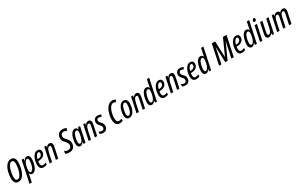

<svg xmlns="http://www.w3.org/2000/svg" viewBox="400 -3242 9283 5956"><g transform="rotate(-30 5041.5 -263.5)"><path d="M195.3 9.8Q141.1 9.8 105.7 -13.2Q70.3 -36.1 52.7 -83.5Q35.2 -130.9 35.2 -203.1Q35.2 -256.8 43.2 -315.9Q51.3 -375 67.6 -433.6Q84 -492.2 108.6 -544.4Q133.3 -596.7 166 -637.2Q198.7 -677.7 240 -701.2Q281.2 -724.6 330.6 -724.6Q411.1 -724.6 449.7 -673.6Q488.3 -622.6 488.3 -518.6Q488.3 -471.7 481 -414.8Q473.6 -357.9 458.7 -298.6Q443.8 -239.3 420.4 -184.3Q397 -129.4 364.5 -85.4Q332 -41.5 290 -15.9Q248 9.8 195.3 9.8ZM201.7 -68.8Q234.9 -68.8 262.5 -91.1Q290 -113.3 312 -151.1Q334 -189 350.3 -236.3Q366.7 -283.7 377.4 -334.5Q388.2 -385.3 393.8 -433.1Q399.4 -481 399.4 -520Q399.4 -585 380.4 -615.7Q361.3 -646.5 322.8 -646.5Q287.6 -646.5 259.3 -623Q231 -599.6 209 -560.3Q187 -521 171.1 -472.9Q155.3 -424.8 145.3 -374.8Q135.3 -324.7 130.4 -279.5Q125.5 -234.4 125.5 -202.1Q125.5 -154.8 134 -125.2Q142.6 -95.7 159.7 -82.3Q176.8 -68.8 201.7 -68.8Z M452.6 233.4 614.7 -537.6H684.1L674.8 -460H677.7Q695.8 -489.3 714.8 -508.8Q733.9 -528.3 754.9 -537.8Q775.9 -547.4 799.8 -547.4Q833.5 -547.4 856.4 -530.8Q879.4 -514.2 891.6 -480.5Q903.8 -446.8 903.8 -396Q903.8 -350.1 895.3 -295.4Q886.7 -240.7 869.6 -187Q852.5 -133.3 826.7 -88.6Q800.8 -43.9 766.1 -17.1Q731.4 9.8 688 9.8Q665 9.8 647 0.5Q628.9 -8.8 616.5 -25.6Q604 -42.5 598.1 -64.9H595.2Q591.8 -39.1 587.4 -13.9Q583 11.2 578.1 31.7L535.2 233.4ZM677.2 -64Q703.1 -64 725.3 -85.9Q747.6 -107.9 764.6 -144Q781.7 -180.2 793.7 -223.4Q805.7 -266.6 811.8 -310.1Q817.9 -353.5 817.9 -389.2Q817.9 -433.6 805.9 -454.8Q793.9 -476.1 769.5 -476.1Q745.6 -476.1 725.6 -458.5Q705.6 -440.9 689.5 -411.9Q673.3 -382.8 661.1 -346.9Q648.9 -311 640.6 -273.4Q632.3 -235.8 628.2 -201.7Q624 -167.5 624 -142.6Q624 -104 637.5 -84Q650.9 -64 677.2 -64Z M1091.3 9.8Q1046.4 9.8 1014.4 -9.5Q982.4 -28.8 965.1 -65.7Q947.8 -102.5 947.8 -155.8Q947.8 -234.4 965.1 -304.9Q982.4 -375.5 1013.9 -430.2Q1045.4 -484.9 1088.6 -516.1Q1131.8 -547.4 1184.1 -547.4Q1235.4 -547.4 1265.9 -518.3Q1296.4 -489.3 1296.4 -434.1Q1296.4 -389.6 1279.5 -353.8Q1262.7 -317.9 1230.2 -292.5Q1197.8 -267.1 1151.4 -253.4Q1105 -239.7 1045.9 -239.7H1038.6Q1035.2 -221.7 1033.2 -202.9Q1031.2 -184.1 1031.2 -165.5Q1031.2 -110.4 1051.3 -85.2Q1071.3 -60.1 1111.3 -60.1Q1139.2 -60.1 1162.8 -67.4Q1186.5 -74.7 1216.3 -91.8V-22.9Q1188.5 -5.4 1157.5 2.2Q1126.5 9.8 1091.3 9.8ZM1050.8 -303.2H1053.7Q1112.8 -303.2 1148.7 -319.3Q1184.6 -335.4 1201.2 -364Q1217.8 -392.6 1217.8 -428.7Q1217.8 -451.7 1206.8 -464.8Q1195.8 -478 1172.9 -478Q1147.5 -478 1124 -455.8Q1100.6 -433.6 1081.8 -394.3Q1063 -355 1050.8 -303.2Z M1310.5 0 1424.3 -537.6H1492.2L1483.4 -466.3H1485.8Q1500.5 -492.2 1518.8 -510.5Q1537.1 -528.8 1558.6 -538.1Q1580.1 -547.4 1604.5 -547.4Q1631.8 -547.4 1653.8 -536.9Q1675.8 -526.4 1689 -503.7Q1702.1 -481 1702.1 -444.3Q1702.1 -423.8 1698 -397.2Q1693.8 -370.6 1688.5 -344.2L1615.2 0H1531.7L1601.6 -330.1Q1606.4 -354.5 1610.8 -379.9Q1615.2 -405.3 1615.2 -424.8Q1615.2 -446.8 1604.7 -458.7Q1594.2 -470.7 1572.8 -470.7Q1544.4 -470.7 1522.5 -449.2Q1500.5 -427.7 1484.4 -387Q1468.3 -346.2 1455.6 -288.1L1394.5 0Z M2016.6 9.8Q1972.2 9.8 1936.8 1.2Q1901.4 -7.3 1876.5 -23.9L1889.6 -114.7Q1915.5 -97.2 1949.5 -84.7Q1983.4 -72.3 2018.6 -72.3Q2043.9 -72.3 2065.7 -80.6Q2087.4 -88.9 2102.8 -104.5Q2118.2 -120.1 2127 -143.6Q2135.7 -167 2135.7 -197.8Q2135.7 -223.6 2129.6 -243.7Q2123.5 -263.7 2107.7 -285.6Q2091.8 -307.6 2062.5 -337.4Q2035.2 -364.7 2015.9 -390.9Q1996.6 -417 1986.3 -447.5Q1976.1 -478 1976.1 -517.6Q1976.1 -564.5 1990.2 -602.5Q2004.4 -640.6 2031.2 -667.7Q2058.1 -694.8 2096.4 -709.5Q2134.8 -724.1 2182.6 -724.1Q2218.8 -724.1 2256.3 -713.4Q2293.9 -702.6 2318.4 -685.1L2277.3 -606Q2253.4 -622.6 2228 -632.6Q2202.6 -642.6 2176.3 -642.6Q2153.3 -642.6 2133.5 -635Q2113.8 -627.4 2098.9 -612.5Q2084 -597.7 2075.4 -576.2Q2066.9 -554.7 2066.9 -527.3Q2066.9 -500 2075.7 -478.5Q2084.5 -457 2102.8 -435.1Q2121.1 -413.1 2149.4 -384.8Q2175.8 -358.9 2192.9 -332.5Q2210 -306.2 2218.5 -275.4Q2227.1 -244.6 2227.1 -206.1Q2227.1 -159.2 2213.4 -119.9Q2199.7 -80.6 2173.1 -51.5Q2146.5 -22.5 2107.2 -6.3Q2067.9 9.8 2016.6 9.8Z M2408.7 9.8Q2375.5 9.8 2351.8 -7.8Q2328.1 -25.4 2315.7 -59.3Q2303.2 -93.3 2303.2 -141.6Q2303.2 -186 2311.5 -240.2Q2319.8 -294.4 2336.4 -348.4Q2353 -402.3 2378.9 -447.5Q2404.8 -492.7 2439.9 -520Q2475.1 -547.4 2519.5 -547.4Q2542 -547.4 2559.8 -538.6Q2577.6 -529.8 2590.3 -512.2Q2603 -494.6 2609.4 -468.8H2612.3L2634.8 -537.6H2706.5L2592.3 0H2524.9L2530.8 -76.2H2528.3Q2510.7 -49.3 2492.4 -30Q2474.1 -10.7 2453.9 -0.5Q2433.6 9.8 2408.7 9.8ZM2438.5 -63Q2471.2 -63 2494.4 -89.8Q2517.6 -116.7 2533.7 -158Q2549.8 -199.2 2560.5 -242.2Q2572.8 -290 2578.6 -327.1Q2584.5 -364.3 2584.5 -396Q2584.5 -433.1 2570.3 -453.1Q2556.2 -473.1 2530.3 -473.1Q2504.4 -473.1 2482.4 -451.2Q2460.4 -429.2 2443.4 -393.1Q2426.3 -356.9 2414.3 -313.7Q2402.3 -270.5 2396.2 -227.5Q2390.1 -184.6 2390.1 -149.4Q2390.1 -105.5 2402.3 -84.2Q2414.6 -63 2438.5 -63Z M2706.1 0 2819.8 -537.6H2887.7L2878.9 -466.3H2881.3Q2896 -492.2 2914.3 -510.5Q2932.6 -528.8 2954.1 -538.1Q2975.6 -547.4 3000 -547.4Q3027.3 -547.4 3049.3 -536.9Q3071.3 -526.4 3084.5 -503.7Q3097.7 -481 3097.7 -444.3Q3097.7 -423.8 3093.5 -397.2Q3089.4 -370.6 3084 -344.2L3010.7 0H2927.2L2997.1 -330.1Q3002 -354.5 3006.3 -379.9Q3010.7 -405.3 3010.7 -424.8Q3010.7 -446.8 3000.2 -458.7Q2989.7 -470.7 2968.3 -470.7Q2939.9 -470.7 2918 -449.2Q2896 -427.7 2879.9 -387Q2863.8 -346.2 2851.1 -288.1L2790 0Z M3228.5 9.8Q3191.4 9.8 3161.9 2.4Q3132.3 -4.9 3114.3 -15.6V-100.1Q3133.8 -85.4 3163.3 -75Q3192.9 -64.5 3219.2 -64.5Q3245.6 -64.5 3264.2 -74.2Q3282.7 -84 3292.7 -102.8Q3302.7 -121.6 3302.7 -148.4Q3302.7 -167 3298.1 -182.1Q3293.5 -197.3 3281.2 -214.1Q3269 -231 3246.6 -253.9Q3224.1 -275.9 3209.2 -297.4Q3194.3 -318.8 3187 -342Q3179.7 -365.2 3179.7 -393.1Q3179.7 -436.5 3198 -471.4Q3216.3 -506.3 3250.7 -526.9Q3285.2 -547.4 3334 -547.4Q3373 -547.4 3405.3 -537.4Q3437.5 -527.3 3460 -511.2L3423.3 -445.3Q3404.8 -460.4 3381.8 -468.5Q3358.9 -476.6 3336.4 -476.6Q3303.7 -476.6 3284.7 -457Q3265.6 -437.5 3265.6 -404.8Q3265.6 -387.7 3269.8 -373.3Q3273.9 -358.9 3284.9 -343.8Q3295.9 -328.6 3315.9 -308.1Q3341.8 -282.2 3358.2 -260.7Q3374.5 -239.3 3382.6 -215.1Q3390.6 -190.9 3390.6 -156.7Q3390.6 -107.4 3371.6 -69.8Q3352.5 -32.2 3316.4 -11.2Q3280.3 9.8 3228.5 9.8Z M3814.5 9.8Q3761.2 9.8 3725.1 -16.4Q3689 -42.5 3670.9 -93.8Q3652.8 -145 3652.8 -220.7Q3652.8 -280.8 3665 -349.6Q3677.2 -418.5 3702.1 -484.9Q3727.1 -551.3 3763.9 -605.7Q3800.8 -660.2 3850.6 -692.6Q3900.4 -725.1 3962.4 -725.1Q3997.6 -725.1 4028.1 -716.1Q4058.6 -707 4082.5 -688L4038.1 -617.7Q4021.5 -632.3 4002.4 -639.4Q3983.4 -646.5 3961.9 -646.5Q3917 -646.5 3881.8 -616.2Q3846.7 -585.9 3820.6 -537.1Q3794.4 -488.3 3777.3 -431.6Q3760.3 -375 3752 -320.8Q3743.7 -266.6 3743.7 -226.6Q3743.7 -143.6 3765.6 -106Q3787.6 -68.4 3835 -68.4Q3857.9 -68.4 3882.1 -75Q3906.2 -81.5 3932.6 -93.3V-14.2Q3904.3 -2 3873.8 3.9Q3843.3 9.8 3814.5 9.8Z M4166 9.8Q4124 9.8 4094.7 -9Q4065.4 -27.8 4049.8 -64.7Q4034.2 -101.6 4034.2 -154.8Q4034.2 -195.3 4042 -247.1Q4049.8 -298.8 4066.7 -351.3Q4083.5 -403.8 4110.8 -448.5Q4138.2 -493.2 4177 -520.3Q4215.8 -547.4 4267.6 -547.4Q4308.6 -547.4 4337.9 -528.1Q4367.2 -508.8 4382.6 -471.7Q4397.9 -434.6 4397.9 -380.9Q4397.9 -332.5 4389.2 -278.6Q4380.4 -224.6 4362.5 -173.3Q4344.7 -122.1 4316.9 -80.8Q4289.1 -39.6 4251.5 -14.9Q4213.9 9.8 4166 9.8ZM4174.8 -63Q4201.2 -63 4222.9 -84.2Q4244.6 -105.5 4261.5 -140.9Q4278.3 -176.3 4289.6 -218.8Q4300.8 -261.2 4306.6 -304.2Q4312.5 -347.2 4312.5 -382.8Q4312.5 -412.1 4306.4 -432.9Q4300.3 -453.6 4288.1 -464.4Q4275.9 -475.1 4256.8 -475.1Q4228.5 -475.1 4206.1 -452.1Q4183.6 -429.2 4167.2 -391.8Q4150.9 -354.5 4140.1 -311Q4129.4 -267.6 4124 -226.1Q4118.7 -184.6 4118.7 -153.8Q4118.7 -109.9 4132.8 -86.4Q4147 -63 4174.8 -63Z M4420.9 0 4534.7 -537.6H4602.5L4593.8 -466.3H4596.2Q4610.8 -492.2 4629.2 -510.5Q4647.5 -528.8 4668.9 -538.1Q4690.4 -547.4 4714.8 -547.4Q4742.2 -547.4 4764.2 -536.9Q4786.1 -526.4 4799.3 -503.7Q4812.5 -481 4812.5 -444.3Q4812.5 -423.8 4808.3 -397.2Q4804.2 -370.6 4798.8 -344.2L4725.6 0H4642.1L4711.9 -330.1Q4716.8 -354.5 4721.2 -379.9Q4725.6 -405.3 4725.6 -424.8Q4725.6 -446.8 4715.1 -458.7Q4704.6 -470.7 4683.1 -470.7Q4654.8 -470.7 4632.8 -449.2Q4610.8 -427.7 4594.7 -387Q4578.6 -346.2 4565.9 -288.1L4504.9 0Z M4966.8 9.8Q4933.6 9.8 4910.4 -7.8Q4887.2 -25.4 4874.8 -59.3Q4862.3 -93.3 4862.3 -141.6Q4862.3 -185.5 4870.6 -239.3Q4878.9 -293 4895.5 -347.4Q4912.1 -401.9 4937.5 -447Q4962.9 -492.2 4997.3 -519.8Q5031.7 -547.4 5074.7 -547.4Q5098.1 -547.4 5116.9 -539.1Q5135.7 -530.8 5149.2 -514.4Q5162.6 -498 5168.5 -474.6H5171.4Q5174.3 -492.2 5177.5 -509Q5180.7 -525.9 5183.6 -541.5Q5186.5 -557.1 5189.5 -571.3L5229 -759.8H5312.5L5151.4 0H5084L5089.8 -73.2H5087.4Q5069.3 -46.9 5051 -28.3Q5032.7 -9.8 5012.2 0Q4991.7 9.8 4966.8 9.8ZM4997.6 -62.5Q5023.4 -62.5 5044.2 -80.8Q5064.9 -99.1 5081.3 -129.6Q5097.7 -160.2 5109.4 -197Q5121.1 -233.9 5128.7 -271.5Q5136.2 -309.1 5139.9 -342.3Q5143.6 -375.5 5143.6 -397.5Q5143.6 -434.1 5130.1 -453.6Q5116.7 -473.1 5089.4 -473.1Q5062.5 -473.1 5040 -450.2Q5017.6 -427.2 5000.7 -389.9Q4983.9 -352.5 4972.2 -308.6Q4960.4 -264.6 4954.8 -222.4Q4949.2 -180.2 4949.2 -147.9Q4949.2 -104.5 4961.4 -83.5Q4973.6 -62.5 4997.6 -62.5Z M5433.1 9.8Q5388.2 9.8 5356.2 -9.5Q5324.2 -28.8 5306.9 -65.7Q5289.6 -102.5 5289.6 -155.8Q5289.6 -234.4 5306.9 -304.9Q5324.2 -375.5 5355.7 -430.2Q5387.2 -484.9 5430.4 -516.1Q5473.6 -547.4 5525.9 -547.4Q5577.1 -547.4 5607.7 -518.3Q5638.2 -489.3 5638.2 -434.1Q5638.2 -389.6 5621.3 -353.8Q5604.5 -317.9 5572 -292.5Q5539.6 -267.1 5493.2 -253.4Q5446.8 -239.7 5387.7 -239.7H5380.4Q5377 -221.7 5375 -202.9Q5373 -184.1 5373 -165.5Q5373 -110.4 5393.1 -85.2Q5413.1 -60.1 5453.1 -60.1Q5481 -60.1 5504.6 -67.4Q5528.3 -74.7 5558.1 -91.8V-22.9Q5530.3 -5.4 5499.3 2.2Q5468.3 9.8 5433.1 9.8ZM5392.6 -303.2H5395.5Q5454.6 -303.2 5490.5 -319.3Q5526.4 -335.4 5543 -364Q5559.6 -392.6 5559.6 -428.7Q5559.6 -451.7 5548.6 -464.8Q5537.6 -478 5514.6 -478Q5489.3 -478 5465.8 -455.8Q5442.4 -433.6 5423.6 -394.3Q5404.8 -355 5392.6 -303.2Z M5652.3 0 5766.1 -537.6H5834L5825.2 -466.3H5827.6Q5842.3 -492.2 5860.6 -510.5Q5878.9 -528.8 5900.4 -538.1Q5921.9 -547.4 5946.3 -547.4Q5973.6 -547.4 5995.6 -536.9Q6017.6 -526.4 6030.8 -503.7Q6043.9 -481 6043.9 -444.3Q6043.9 -423.8 6039.8 -397.2Q6035.6 -370.6 6030.3 -344.2L5957 0H5873.5L5943.4 -330.1Q5948.2 -354.5 5952.6 -379.9Q5957 -405.3 5957 -424.8Q5957 -446.8 5946.5 -458.7Q5936 -470.7 5914.6 -470.7Q5886.2 -470.7 5864.3 -449.2Q5842.3 -427.7 5826.2 -387Q5810.1 -346.2 5797.4 -288.1L5736.3 0Z M6174.8 9.8Q6137.7 9.8 6108.2 2.4Q6078.6 -4.9 6060.5 -15.6V-100.1Q6080.1 -85.4 6109.6 -75Q6139.2 -64.5 6165.5 -64.5Q6191.9 -64.5 6210.4 -74.2Q6229 -84 6239 -102.8Q6249 -121.6 6249 -148.4Q6249 -167 6244.4 -182.1Q6239.7 -197.3 6227.5 -214.1Q6215.3 -231 6192.9 -253.9Q6170.4 -275.9 6155.5 -297.4Q6140.6 -318.8 6133.3 -342Q6126 -365.2 6126 -393.1Q6126 -436.5 6144.3 -471.4Q6162.6 -506.3 6197 -526.9Q6231.4 -547.4 6280.3 -547.4Q6319.3 -547.4 6351.6 -537.4Q6383.8 -527.3 6406.2 -511.2L6369.6 -445.3Q6351.1 -460.4 6328.1 -468.5Q6305.2 -476.6 6282.7 -476.6Q6250 -476.6 6231 -457Q6211.9 -437.5 6211.9 -404.8Q6211.9 -387.7 6216.1 -373.3Q6220.2 -358.9 6231.2 -343.8Q6242.2 -328.6 6262.2 -308.1Q6288.1 -282.2 6304.4 -260.7Q6320.8 -239.3 6328.9 -215.1Q6336.9 -190.9 6336.9 -156.7Q6336.9 -107.4 6317.9 -69.8Q6298.8 -32.2 6262.7 -11.2Q6226.6 9.8 6174.8 9.8Z M6559.6 9.8Q6514.6 9.8 6482.7 -9.5Q6450.7 -28.8 6433.3 -65.7Q6416 -102.5 6416 -155.8Q6416 -234.4 6433.3 -304.9Q6450.7 -375.5 6482.2 -430.2Q6513.7 -484.9 6556.9 -516.1Q6600.1 -547.4 6652.3 -547.4Q6703.6 -547.4 6734.1 -518.3Q6764.6 -489.3 6764.6 -434.1Q6764.6 -389.6 6747.8 -353.8Q6731 -317.9 6698.5 -292.5Q6666 -267.1 6619.6 -253.4Q6573.2 -239.7 6514.2 -239.7H6506.8Q6503.4 -221.7 6501.5 -202.9Q6499.5 -184.1 6499.5 -165.5Q6499.5 -110.4 6519.5 -85.2Q6539.6 -60.1 6579.6 -60.1Q6607.4 -60.1 6631.1 -67.4Q6654.8 -74.7 6684.6 -91.8V-22.9Q6656.7 -5.4 6625.7 2.2Q6594.7 9.8 6559.6 9.8ZM6519 -303.2H6522Q6581.1 -303.2 6616.9 -319.3Q6652.8 -335.4 6669.4 -364Q6686 -392.6 6686 -428.7Q6686 -451.7 6675 -464.8Q6664.1 -478 6641.1 -478Q6615.7 -478 6592.3 -455.8Q6568.8 -433.6 6550 -394.3Q6531.2 -355 6519 -303.2Z M6907.7 9.8Q6874.5 9.8 6851.3 -7.8Q6828.1 -25.4 6815.7 -59.3Q6803.2 -93.3 6803.2 -141.6Q6803.2 -185.5 6811.5 -239.3Q6819.8 -293 6836.4 -347.4Q6853 -401.9 6878.4 -447Q6903.8 -492.2 6938.2 -519.8Q6972.7 -547.4 7015.6 -547.4Q7039.1 -547.4 7057.9 -539.1Q7076.7 -530.8 7090.1 -514.4Q7103.5 -498 7109.4 -474.6H7112.3Q7115.2 -492.2 7118.4 -509Q7121.6 -525.9 7124.5 -541.5Q7127.4 -557.1 7130.4 -571.3L7169.9 -759.8H7253.4L7092.3 0H7024.9L7030.8 -73.2H7028.3Q7010.3 -46.9 6991.9 -28.3Q6973.6 -9.8 6953.1 0Q6932.6 9.8 6907.7 9.8ZM6938.5 -62.5Q6964.4 -62.5 6985.1 -80.8Q7005.9 -99.1 7022.2 -129.6Q7038.6 -160.2 7050.3 -197Q7062 -233.9 7069.6 -271.5Q7077.1 -309.1 7080.8 -342.3Q7084.5 -375.5 7084.5 -397.5Q7084.5 -434.1 7071 -453.6Q7057.6 -473.1 7030.3 -473.1Q7003.4 -473.1 6981 -450.2Q6958.5 -427.2 6941.7 -389.9Q6924.8 -352.5 6913.1 -308.6Q6901.4 -264.6 6895.8 -222.4Q6890.1 -180.2 6890.1 -147.9Q6890.1 -104.5 6902.3 -83.5Q6914.6 -62.5 6938.5 -62.5Z M7377 0 7528.3 -713.9H7647.9L7668.9 -144H7670.9L7927.7 -713.9H8055.7L7903.8 0H7818.4L7918.5 -470.7Q7921.9 -485.4 7925.3 -500Q7928.7 -514.6 7932.6 -529.8Q7936.5 -544.9 7939.9 -560.5H7938L7682.1 0H7598.6L7577.1 -559.6H7574.7Q7571.3 -539.1 7568.1 -520.8Q7564.9 -502.4 7562 -485.6Q7559.1 -468.8 7555.7 -451.7L7459.5 0Z M8198.7 9.8Q8153.8 9.8 8121.8 -9.5Q8089.8 -28.8 8072.5 -65.7Q8055.2 -102.5 8055.2 -155.8Q8055.2 -234.4 8072.5 -304.9Q8089.8 -375.5 8121.3 -430.2Q8152.8 -484.9 8196 -516.1Q8239.3 -547.4 8291.5 -547.4Q8342.8 -547.4 8373.3 -518.3Q8403.8 -489.3 8403.8 -434.1Q8403.8 -389.6 8387 -353.8Q8370.1 -317.9 8337.6 -292.5Q8305.2 -267.1 8258.8 -253.4Q8212.4 -239.7 8153.3 -239.7H8146Q8142.6 -221.7 8140.6 -202.9Q8138.7 -184.1 8138.7 -165.5Q8138.7 -110.4 8158.7 -85.2Q8178.7 -60.1 8218.8 -60.1Q8246.6 -60.1 8270.3 -67.4Q8293.9 -74.7 8323.7 -91.8V-22.9Q8295.9 -5.4 8264.9 2.2Q8233.9 9.8 8198.7 9.8ZM8158.2 -303.2H8161.1Q8220.2 -303.2 8256.1 -319.3Q8292 -335.4 8308.6 -364Q8325.2 -392.6 8325.2 -428.7Q8325.2 -451.7 8314.2 -464.8Q8303.2 -478 8280.3 -478Q8254.9 -478 8231.4 -455.8Q8208 -433.6 8189.2 -394.3Q8170.4 -355 8158.2 -303.2Z M8546.9 9.8Q8513.7 9.8 8490.5 -7.8Q8467.3 -25.4 8454.8 -59.3Q8442.4 -93.3 8442.4 -141.6Q8442.4 -185.5 8450.7 -239.3Q8459 -293 8475.6 -347.4Q8492.2 -401.9 8517.6 -447Q8543 -492.2 8577.4 -519.8Q8611.8 -547.4 8654.8 -547.4Q8678.2 -547.4 8697 -539.1Q8715.8 -530.8 8729.2 -514.4Q8742.7 -498 8748.5 -474.6H8751.5Q8754.4 -492.2 8757.6 -509Q8760.7 -525.9 8763.7 -541.5Q8766.6 -557.1 8769.5 -571.3L8809.1 -759.8H8892.6L8731.4 0H8664.1L8669.9 -73.2H8667.5Q8649.4 -46.9 8631.1 -28.3Q8612.8 -9.8 8592.3 0Q8571.8 9.8 8546.9 9.8ZM8577.6 -62.5Q8603.5 -62.5 8624.3 -80.8Q8645 -99.1 8661.4 -129.6Q8677.7 -160.2 8689.5 -197Q8701.2 -233.9 8708.7 -271.5Q8716.3 -309.1 8720 -342.3Q8723.6 -375.5 8723.6 -397.5Q8723.6 -434.1 8710.2 -453.6Q8696.8 -473.1 8669.4 -473.1Q8642.6 -473.1 8620.1 -450.2Q8597.7 -427.2 8580.8 -389.9Q8564 -352.5 8552.2 -308.6Q8540.5 -264.6 8534.9 -222.4Q8529.3 -180.2 8529.3 -147.9Q8529.3 -104.5 8541.5 -83.5Q8553.7 -62.5 8577.6 -62.5Z M8844.7 0 8958.5 -537.6H9042.5L8928.2 0ZM9022.5 -625Q9002.4 -625 8991.9 -635.3Q8981.4 -645.5 8981.4 -665.5Q8981.4 -683.6 8988 -700.4Q8994.6 -717.3 9008.1 -728.5Q9021.5 -739.7 9042 -739.7Q9061.5 -739.7 9071.8 -730.2Q9082 -720.7 9082 -700.7Q9082 -669.9 9065.9 -647.5Q9049.8 -625 9022.5 -625Z M9165 9.8Q9133.3 9.8 9111.6 -2.4Q9089.8 -14.6 9078.6 -38.3Q9067.4 -62 9067.4 -95.7Q9067.4 -114.3 9070.8 -138.7Q9074.2 -163.1 9079.1 -185.5L9154.3 -537.6H9237.8L9166.5 -198.7Q9161.1 -176.3 9157.7 -154.8Q9154.3 -133.3 9154.3 -114.7Q9154.3 -91.8 9164.3 -78.9Q9174.3 -65.9 9195.8 -65.9Q9224.6 -65.9 9246.6 -87.6Q9268.6 -109.4 9285.4 -150.6Q9302.2 -191.9 9314 -250L9375.5 -537.6H9458.5L9345.2 0H9277.8L9284.2 -68.4H9281.2Q9266.6 -43.5 9248.3 -26.1Q9230 -8.8 9209 0.5Q9188 9.8 9165 9.8Z M9460 0 9573.7 -537.6H9642.1L9632.3 -468.3H9635.7Q9650.4 -493.7 9668.2 -511.2Q9686 -528.8 9707.5 -538.1Q9729 -547.4 9752.9 -547.4Q9791.5 -547.4 9814.2 -530.5Q9836.9 -513.7 9844.2 -478H9846.7Q9861.3 -500 9879.4 -515.6Q9897.5 -531.2 9918.7 -539.3Q9939.9 -547.4 9964.4 -547.4Q10007.8 -547.4 10032.7 -521.2Q10057.6 -495.1 10057.6 -444.3Q10057.6 -429.2 10055.2 -410.4Q10052.7 -391.6 10048.3 -372.6L9969.7 0H9886.2L9960.9 -355Q9965.3 -374 9967.8 -391.6Q9970.2 -409.2 9970.2 -419.9Q9970.2 -445.8 9959.5 -458.7Q9948.7 -471.7 9927.7 -471.7Q9907.7 -471.7 9892.1 -460.4Q9876.5 -449.2 9864.7 -430.7Q9853 -412.1 9845 -389.2Q9836.9 -366.2 9831.5 -342.8L9758.8 0H9675.3L9752.4 -363.3Q9756.3 -379.9 9757.8 -395Q9759.3 -410.2 9759.3 -420.9Q9759.3 -445.8 9749.3 -458.7Q9739.3 -471.7 9718.8 -471.7Q9694.3 -471.7 9676 -456.8Q9657.7 -441.9 9644.5 -416.5Q9631.3 -391.1 9622.1 -358.6Q9612.8 -326.2 9606 -292L9543.9 0Z"/></g></svg>

Font: Open Sans Condensed Medium
Style: Italic
Weight: 500
Width: 3
Italic angle: -12°
Designer: Monotype Design Team
Foundry: Monotype Imaging Inc.
Version: Version 3.000